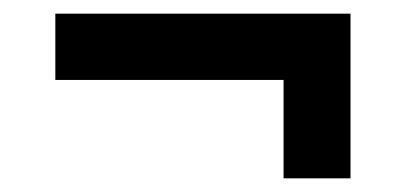

<svg xmlns="http://www.w3.org/2000/svg" viewBox="-20 -371 600 281"><path d="M61 -254H395V-110H493V-351H61Z"/></svg>

Font: RazerF5 SemiBold
Style: Regular
Weight: 600
Foundry: Razer Inc.
Version: Version 2